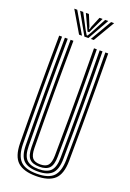

<svg xmlns="http://www.w3.org/2000/svg" viewBox="-182 -1038 751 1108"><g transform="rotate(20 193.0 -484.0)"><path d="M193.2 7.5Q116.2 7.5 79.9 -25.8Q43.5 -59 42.5 -139.8Q41.8 -211.2 41.2 -292.1Q40.8 -373 40.8 -458.8Q40.8 -544.5 41.1 -631Q41.5 -717.5 42.5 -800H60Q59.2 -723.2 58.6 -638.1Q58 -553 58 -466Q58 -379 58.6 -296Q59.2 -213 60 -140.8Q61 -69.8 91.5 -38.2Q122 -6.8 193.2 -6.8Q264.5 -6.8 294.8 -38.2Q325 -69.8 326 -140.8Q327 -212 327.5 -292.8Q328 -373.5 328 -459.2Q328 -545 327.5 -631.4Q327 -717.8 326 -800H343.5Q344.5 -698 345 -585.5Q345.5 -473 345.1 -359.4Q344.8 -245.8 343.5 -139.8Q342.5 -58.5 306 -25.5Q269.5 7.5 193.2 7.5ZM193.2 -21Q133.5 -21 105.9 -47.6Q78.2 -74.2 77.5 -140Q76.8 -218.8 76.1 -299.5Q75.5 -380.2 75.5 -462.9Q75.5 -545.5 76 -629.9Q76.5 -714.2 77.5 -800H95Q94 -718.5 93.5 -634Q93 -549.5 93 -464.9Q93 -380.2 93.5 -298.4Q94 -216.5 95 -140.5Q95.5 -82.8 118.6 -59.1Q141.8 -35.5 193.2 -35.5Q244.5 -35.5 267.5 -59.1Q290.5 -82.8 291 -140.5Q292 -216 292.5 -297.5Q293 -379 293 -463.5Q293 -548 292.5 -632.9Q292 -717.8 291 -800H308.5Q309.5 -717.5 310 -632.9Q310.5 -548.2 310.5 -464Q310.5 -379.8 309.9 -298.1Q309.2 -216.5 308.5 -140Q307.8 -74.8 280.5 -47.9Q253.2 -21 193.2 -21ZM193.2 -49.8Q151 -49.8 132 -70.1Q113 -90.5 112.5 -141Q111.2 -235.8 110.9 -346.6Q110.5 -457.5 110.8 -573.6Q111 -689.8 112.5 -800H129.8Q129 -721 128.5 -641.5Q128 -562 128 -480.5Q128 -399 128.5 -314.5Q129 -230 130 -141Q130.8 -98.5 145 -81.4Q159.2 -64.2 193.2 -64.2Q227 -64.2 241.1 -81.4Q255.2 -98.5 256 -141Q257.5 -263 257.9 -372.2Q258.2 -481.5 257.8 -586.5Q257.2 -691.5 256.2 -800H273.5Q274.5 -723.8 275 -638.9Q275.5 -554 275.5 -467.2Q275.5 -380.5 275 -297.2Q274.5 -214 273.5 -141Q273 -90 253.9 -69.9Q234.8 -49.8 193.2 -49.8ZM71 -976H89.2L166 -844.5H148.2ZM106.8 -976H125.8L175.8 -881.2L190.8 -856.2H195.8L210.8 -881.2L260.8 -976H279.8L205.5 -844.5H181ZM142.2 -976H161L187.8 -910.5L191.8 -894.5H194.8L198.8 -910.5L226 -976H245L208.8 -899.8L198.5 -877.5H188.2L177.8 -899.8ZM297.2 -976H315.8L238.5 -844.5H220.5Z"/></g></svg>

Font: Big Shoulders Inline Display Thin SemiBold
Style: Regular
Weight: 600
Version: Version 2.002